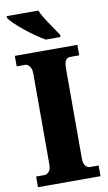

<svg xmlns="http://www.w3.org/2000/svg" viewBox="-101 -980 578 1028"><g transform="rotate(-10 188.0 -465.5)"><path d="M19 0V-58H66Q77 -58 88.5 -70Q100 -82 100 -109V-601Q100 -631 88.5 -644Q77 -657 66 -657H19V-714H359V-657H310Q294 -657 285.5 -644Q277 -631 277 -600V-110Q277 -85 287 -71.5Q297 -58 310 -58H359V0ZM197 -771Q173 -785 145 -804.5Q117 -824 90 -846Q63 -868 42 -888Q21 -908 13 -921V-931H185Q194 -909 211 -882Q228 -855 246 -829Q264 -803 277 -784V-771Z"/></g></svg>

Font: Noto Serif Thai Condensed Black
Style: Regular
Weight: 900
Width: 3
Designer: Monotype Design Team
Foundry: Monotype Imaging Inc.
Version: Version 2.002; ttfautohint (v1.8.4.7-5d5b)